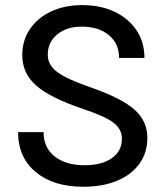

<svg xmlns="http://www.w3.org/2000/svg" viewBox="-20 -711 634 736"><path d="M49.3 -204.6H147Q147 -145 189.7 -111.3Q232.4 -77.6 304.7 -77.6Q370.1 -77.6 408.7 -104.7Q447.3 -131.8 447.3 -179.2Q447.3 -216.8 413.6 -241.7Q379.9 -266.6 295.4 -294.4Q171.9 -336.4 118.7 -383.1Q65.4 -429.7 65.4 -499.5Q65.4 -556.2 94.7 -599.4Q124 -642.6 175.8 -667Q227.5 -691.4 295.4 -691.4Q365.7 -691.4 419.4 -665.8Q473.1 -640.1 503.4 -594.7Q533.7 -549.3 533.7 -488.8H436.5Q436.5 -543.9 397.2 -576.4Q357.9 -608.9 293 -608.9Q235.4 -608.9 199.2 -578.9Q163.1 -548.8 163.1 -501Q163.1 -462.4 199 -435.3Q234.9 -408.2 322.3 -377.9Q442.9 -336.4 493.9 -292.2Q544.9 -248 544.9 -182.6Q544.9 -125.5 514.4 -83.3Q483.9 -41 428.7 -18.1Q373.5 4.9 298.8 4.9Q185.1 4.9 117.2 -51.3Q49.3 -107.4 49.3 -204.6Z"/></svg>

Font: Estedad-FD Medium
Style: Regular
Weight: 500
Designer: Amin Abedi
Version: Version 7.3